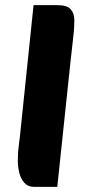

<svg xmlns="http://www.w3.org/2000/svg" viewBox="-20 -716 329 744"><path d="M111 8Q88 8 74 -8Q60 -24 54.5 -47.5Q49 -71 49 -94Q49 -127 53.5 -158.5Q58 -190 62 -234L110 -696H204Q239 -696 253.5 -680.5Q268 -665 268 -638Q268 -614 266 -592.5Q264 -571 260.5 -542Q257 -513 252 -466L202 8Z"/></svg>

Font: Alkatra
Style: Bold
Weight: 700
Designer: Suman Bhandary
Version: Version 1.100;gftools[0.9.22]